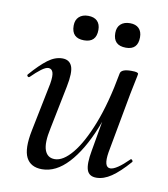

<svg xmlns="http://www.w3.org/2000/svg" viewBox="-70 -622 607 695"><g transform="rotate(10 234.0 -275.0)"><path d="M130 13Q88 13 72 -18.5Q56 -50 70 -119L106 -297Q111 -327 106.5 -339.5Q102 -352 90 -352Q80 -352 64 -340Q48 -328 29 -309Q25 -305 21 -309Q17 -313 21 -317Q54 -355 80.5 -375Q107 -395 134 -395Q160 -395 169 -373Q178 -351 167 -297L135 -138Q123 -83 132.5 -57Q142 -31 169 -31Q200 -31 233.5 -71.5Q267 -112 297 -189Q327 -266 347 -377L361 -376Q342 -259 306.5 -171.5Q271 -84 226 -35.5Q181 13 130 13ZM329 9Q302 9 294.5 -13Q287 -35 296 -84L347 -377Q350 -394 387 -394Q403 -394 408 -392Q413 -390 413 -387Q413 -384 408 -361Q403 -338 398 -312L357 -89Q348 -33 373 -33Q384 -33 401 -44.5Q418 -56 439 -77Q442 -81 446 -76.5Q450 -72 447 -69Q412 -29 384 -10Q356 9 329 9ZM353 -473Q306 -473 306 -519Q306 -540 318.5 -551.5Q331 -563 353 -563Q374 -563 385.5 -551.5Q397 -540 397 -519Q397 -473 353 -473ZM199 -473Q153 -473 153 -519Q153 -540 165.5 -551.5Q178 -563 199 -563Q221 -563 232.5 -551.5Q244 -540 244 -519Q244 -473 199 -473Z"/></g></svg>

Font: Cormorant Garamond Light Medium
Style: Italic
Weight: 500
Italic angle: -10°
Version: Version 4.001